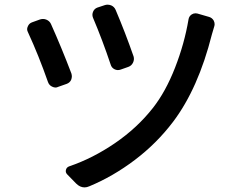

<svg xmlns="http://www.w3.org/2000/svg" viewBox="-20 -775 1040 826"><path d="M379.9 -699.2Q375 -711.9 380.4 -724.6Q385.7 -737.3 398.4 -742.2L430.7 -752.9Q436.5 -754.9 442.4 -754.9Q450.2 -754.9 458 -752Q471.7 -746.1 477.5 -732.4Q518.6 -635.7 554.7 -532.2Q558.6 -518.6 552.2 -505.4Q545.9 -492.2 532.2 -487.3L499 -475.6Q485.4 -470.7 472.7 -477.1Q460 -483.4 456.1 -497.1Q420.9 -602.5 379.9 -699.2ZM791 -691.4Q793 -705.1 804.7 -712.9Q812.5 -717.8 821.3 -717.8Q825.2 -717.8 829.1 -716.8L879.9 -702.1Q892.6 -698.2 899.4 -686.5Q903.3 -678.7 903.3 -670.9Q903.3 -666 901.4 -660.2Q899.4 -653.3 891.6 -627Q833 -394.5 724.6 -251Q654.3 -158.2 560.1 -86.9Q465.8 -15.6 364.3 26.4Q353.5 31.2 343.8 31.2Q324.2 31.2 307.6 14.6L269.5 -24.4Q260.7 -33.2 263.7 -44.4Q266.6 -55.7 278.3 -59.6Q378.9 -93.8 474.6 -159.2Q570.3 -224.6 637.7 -310.5Q692.4 -379.9 732.9 -483.4Q773.4 -586.9 791 -691.4ZM100.6 -635.7Q96.7 -642.6 96.7 -649.4Q96.7 -655.3 99.6 -661.1Q104.5 -673.8 117.2 -678.7L152.3 -691.4Q159.2 -693.4 165 -693.4Q172.9 -693.4 179.7 -690.4Q193.4 -684.6 199.2 -671.9Q245.1 -569.3 287.1 -459Q289.1 -452.1 289.1 -446.3Q289.1 -439.5 286.1 -431.6Q280.3 -418.9 266.6 -414.1L230.5 -401.4Q224.6 -398.4 218.8 -398.4Q211.9 -398.4 204.1 -402.3Q191.4 -408.2 186.5 -421.9Q146.5 -536.1 100.6 -635.7Z"/></svg>

Font: Gen Jyuu GothicL Medium
Style: Regular
Weight: 500
Designer: [Source Han Sans]
Ryoko NISHIZUKA  (kana & ideographs); Paul D. Hunt (Latin, Greek & Cyrillic); Wenlong ZHANG  (bopomofo
Version: Version 1.002.20150607